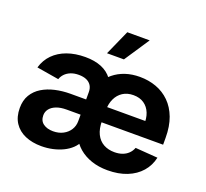

<svg xmlns="http://www.w3.org/2000/svg" viewBox="-131 -925 1172 1094"><g transform="rotate(20 455.0 -378.0)"><path d="M222.6 10.6Q166.8 10.6 124.1 -7.8Q81.4 -26.1 57.4 -62.5Q33.4 -98.9 33.4 -152.6Q33.4 -199.2 53.3 -232.3Q73.3 -265.4 107.6 -286.3Q141.9 -307.1 185.6 -317Q229.2 -326.9 276.9 -326.9H766.2L731 -300.6Q734.2 -343 721.5 -374.8Q708.8 -406.6 682.6 -424.5Q656.3 -442.4 618.3 -442.4Q580.4 -442.4 553.7 -424.9Q527 -407.3 513 -377.2Q498.9 -347.1 498.9 -308.7V-243.8Q498.9 -195.4 514.8 -163.4Q530.7 -131.4 559.3 -115.5Q587.9 -99.6 625.6 -99.6Q651.5 -99.6 672.5 -106.9Q693.4 -114.2 708.6 -128.7Q723.8 -143.1 731.7 -164.1L867.5 -154Q856.7 -104.3 824.4 -67.3Q792.2 -30.3 741.3 -9.8Q690.4 10.7 623.5 10.7Q569.8 10.7 525.7 -4.3Q481.6 -19.4 449.7 -46.8Q417.9 -74.3 400 -111.9L406.9 -441.1Q428.2 -475.8 459 -500.9Q489.8 -526 529.5 -539.4Q569.3 -552.7 617.3 -552.7Q670.8 -552.7 717.1 -535.7Q763.5 -518.7 798.4 -484.3Q833.4 -449.9 853 -398Q872.6 -346 872.6 -275.8V-234.7H287.9Q251.7 -234.7 226.2 -225Q200.8 -215.2 187.3 -198.2Q173.7 -181.1 173.7 -159.1Q173.7 -125.5 197 -108.8Q220.3 -92.1 256.2 -92.1Q290.8 -92.1 316.8 -105.9Q342.9 -119.6 357.6 -143Q372.3 -166.4 372.3 -195.2V-371.6Q372.3 -394.7 362.2 -411Q352.1 -427.3 332.9 -435.9Q313.7 -444.5 285.9 -444.5Q257.9 -444.5 237 -436Q216 -427.4 202.6 -413.2Q189.2 -399 183.3 -381.3L49 -403.6Q62.9 -451.3 95.6 -484.5Q128.4 -517.7 177 -535.2Q225.7 -552.7 286.4 -552.7Q342.9 -552.7 384.1 -535.9Q425.3 -519 450.3 -485.3Q475.3 -451.5 482.5 -400.3L474.6 -96.2H432.7Q422.3 -70.9 401.3 -51Q380.4 -31.2 352.1 -17.5Q323.7 -3.8 290.6 3.4Q257.4 10.6 222.6 10.6ZM393.9 -615.1 461.7 -767.1H597.5L496.5 -615.1Z"/></g></svg>

Font: Atlassian Sans
Style: Regular
Weight: 400
Designer: Rasmus Andersson
Foundry: Modifications by Atlassian Pty Ltd, manufactured by rsms
Version: Version 4.001;git-9221beed3